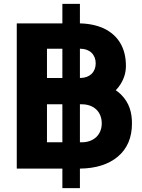

<svg xmlns="http://www.w3.org/2000/svg" viewBox="-20 -865 730 985"><path d="M390 100V0C473 -1 537 -22 584 -61C633 -102 657 -159 657 -232C657 -287 644 -337 601 -380C593 -388 584 -395 574 -402C584 -412 592 -423 599 -434C617 -463 626 -494 626 -527C626 -619 586 -684 513 -719C478 -735 437 -744 390 -745V-845H300V-745H66V0H300V100ZM221 -615H300V-465H221ZM390 -465V-615H392C440 -615 471 -585 471 -540C471 -495 440 -465 392 -465ZM221 -330H300V-135H221ZM390 -135V-330H399C462 -330 502 -291 502 -232C502 -175 462 -135 399 -135Z"/></svg>

Font: Plus Jakarta Sans ExtraBold
Style: Regular
Weight: 800
Designer: Gumpita Rahayu
Foundry: Tokotype
Version: Version 2.071;gftools[0.9.30]